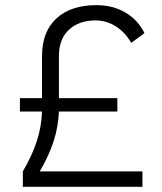

<svg xmlns="http://www.w3.org/2000/svg" viewBox="-20 -723 626 743"><path d="M68.4 0V-59.6Q104 -120.6 122.3 -176.3Q140.6 -231.9 142.6 -291.5H57.1V-343.3H142.6V-505.9Q142.6 -600.6 198.5 -651.9Q254.4 -703.1 353 -703.1Q416 -703.1 464.8 -674.8Q513.7 -646.5 539.1 -594.7L487.8 -557.1Q463.9 -598.6 427.7 -621.3Q391.6 -644 349.1 -644Q286.6 -644 247.3 -608.4Q208 -572.8 208 -505.4V-343.3H434.1V-291.5H208Q205.6 -231.9 187.3 -175.8Q168.9 -119.6 133.8 -59.6H531.2V0Z"/></svg>

Font: Cascadia Mono PL Light
Style: Regular
Weight: 300
Monospace: yes
Designer: Aaron Bell
Foundry: Saja Typeworks
Version: Version 2404.023; ttfautohint (v1.8.4)